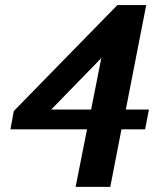

<svg xmlns="http://www.w3.org/2000/svg" viewBox="-20 -707 638 754"><path d="M181.2 -276.9H337.9L377.9 -479ZM549.8 -199.2H457L413.1 26.9H276.9L321.8 -199.2H21L34.2 -271L440.9 -687H554.2L474.1 -276.9H564.9Z"/></svg>

Font: Charis SIL Am
Style: Bold Italic
Weight: 700
Italic angle: -11°
Foundry: SIL International
Version: Version 5.000